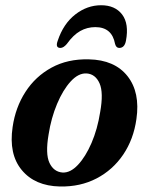

<svg xmlns="http://www.w3.org/2000/svg" viewBox="-20 -684 554 715"><path d="M311 -463Q407 -461 454.8 -400.5Q502.5 -340 488 -240.5Q477.5 -165.5 438.8 -108.2Q400 -51 339.5 -19.5Q279 12 203 10.5Q110 8.5 61 -50.8Q12 -110 27 -211Q37.5 -284 74.8 -341.8Q112 -399.5 172 -432.2Q232 -465 311 -463ZM213 -41.5Q242 -40 270.2 -70Q298.5 -100 320.8 -151.5Q343 -203 353 -266.5Q366 -339 350.8 -373.5Q335.5 -408 303 -410.5Q272.5 -412.5 243.5 -381Q214.5 -349.5 192.5 -297Q170.5 -244.5 161 -183.5Q148.5 -111 164.2 -77.5Q180 -44 213 -41.5ZM335 -583Q304.5 -583 278.8 -568.5Q253 -554 229 -520.5Q216.5 -505.5 205 -505.5Q185 -505.5 195 -532.5Q216 -595.5 260.2 -630Q304.5 -664.5 356.5 -664.5Q408.5 -664.5 434.8 -630Q461 -595.5 449 -532Q444 -505.5 424 -505.5Q412.5 -505.5 408.5 -520.5Q397 -583 335 -583Z"/></svg>

Font: Fraunces 72pt Soft SemiBold
Style: Italic
Weight: 600
Italic angle: -16°
Version: Version 1.000;[b76b70a41]